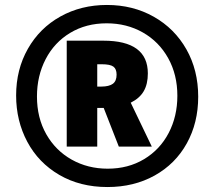

<svg xmlns="http://www.w3.org/2000/svg" viewBox="-20 -744 864 774"><path d="M45 -359Q45 -464 92.5 -547.5Q140 -631 223.5 -677.5Q307 -724 411 -724Q516 -724 600 -676.5Q684 -629 731.5 -545Q779 -461 779 -354Q779 -249 733 -166Q687 -83 603.5 -36.5Q520 10 413 10Q303 10 219 -39Q135 -88 90 -172.5Q45 -257 45 -359ZM695 -358Q695 -443 658 -509.5Q621 -576 556 -613Q491 -650 410 -650Q327 -650 263 -611.5Q199 -573 164 -505.5Q129 -438 129 -355Q129 -269 166.5 -203Q204 -137 269 -100.5Q334 -64 414 -64Q497 -64 561 -102.5Q625 -141 660 -208Q695 -275 695 -358ZM249 -580H397Q576 -580 576 -448Q576 -405 559.5 -376.5Q543 -348 507 -330L592 -153H459L398 -309H372V-153H249ZM389 -395Q419 -395 434.5 -406Q450 -417 450 -443Q450 -466 437 -475.5Q424 -485 390 -485H372V-395Z"/></svg>

Font: Noto Sans UI CondBlack
Style: Italic
Weight: 900
Width: 3
Italic angle: -12°
Designer: Monotype Design Team
Foundry: Monotype Imaging Inc.
Version: Version 1.001